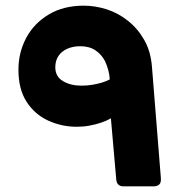

<svg xmlns="http://www.w3.org/2000/svg" viewBox="-20 -652 645 677"><path d="M414 5Q404 5 397.5 -1Q391 -7 390 -18L371 -235Q356 -226 336.5 -219.5Q317 -213 295.5 -209Q274 -205 251 -205Q197 -205 149.5 -227Q102 -249 73.5 -293.5Q45 -338 45 -406Q45 -467 72.5 -518.5Q100 -570 152 -601Q204 -632 275 -632Q316 -632 356.5 -619Q397 -606 431.5 -578.5Q466 -551 489 -510.5Q512 -470 516 -414L547 -27Q549 -8 541.5 -1.5Q534 5 523 5ZM266 -350Q288 -350 305.5 -353Q323 -356 338.5 -360.5Q354 -365 367 -372Q366 -390 361.5 -406Q357 -422 350 -437Q338 -460 316.5 -474.5Q295 -489 263 -489Q237 -489 217 -480Q197 -471 186 -454.5Q175 -438 175 -415Q175 -382 202 -366Q229 -350 266 -350Z"/></svg>

Font: Rubik ExtraBold
Style: Italic
Weight: 800
Italic angle: -12°
Designer: Hubert and Fischer
Foundry: Hubert and Fischer
Version: Version 2.300;gftools[0.9.30]